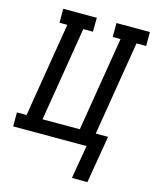

<svg xmlns="http://www.w3.org/2000/svg" viewBox="-143 -824 895 1115"><g transform="rotate(15 304.5 -267.0)"><path d="M492 201H399L433 0H-8V-84H50L143 -651H96V-735H298L297 -651H239L146 -84H370L463 -651H416V-735H617V-651H559L466 -84H540Z"/></g></svg>

Font: Iosevka Etoile Medium
Style: Italic
Weight: 500
Italic angle: -9°
Designer: Belleve Invis
Foundry: Belleve Invis
Version: Version 22.1.2; ttfautohint (v1.8.4)